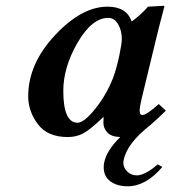

<svg xmlns="http://www.w3.org/2000/svg" viewBox="-20 -467 597 668"><path d="M544.9 113.8Q487.8 180.7 424.8 181.2Q387.7 181.2 364.3 164.1Q340.8 147 340.8 115.2Q340.8 104 342.8 97.2Q351.1 56.2 398.4 9.8Q366.7 8.8 353.3 -6.3Q339.8 -21.5 339.8 -39.1Q339.8 -52.2 340.8 -58.1L338.9 -59.1Q293.9 -16.1 270 -3.2Q246.1 9.8 215.8 9.8Q145 9.8 111.6 -35.2Q78.1 -80.1 78.1 -131.8Q78.1 -244.6 171.1 -344.2Q264.2 -443.8 354 -443.8Q420.9 -443.8 438 -392.1Q467.8 -413.1 495.1 -443.8L549.8 -446.8Q551.8 -446.8 551.8 -443.8Q529.3 -359.9 520.5 -320.8L473.1 -125Q466.3 -96.2 465.8 -83Q465.8 -66.9 475.1 -66.9Q490.2 -66.9 532.2 -105L557.1 -82Q528.3 -53.7 507.8 -36.1L504.9 -33.2Q420.9 31.7 410.2 90.8Q409.2 93.8 409.2 99.1Q409.2 116.2 422.6 129.6Q436 143.1 456.1 143.1Q483.9 143.1 528.8 105ZM373 -194.8Q386.2 -231 395 -273.4Q403.8 -315.9 403.8 -331.1Q403.8 -360.8 390.9 -382.8Q377.9 -404.8 356.9 -404.8Q299.8 -404.8 250 -318.8Q200.2 -232.9 200.2 -150.9Q200.2 -40 250 -40Q272 -40 310.5 -87.4Q349.1 -134.8 373 -194.8Z"/></svg>

Font: Linux Libertine
Style: Semibold Italic
Weight: 600
Italic angle: -11.5°
Designer: Philipp H. Poll
Foundry: Philipp H. Poll
Version: Version 5.1.2 ; ttfautohint (v0.9)